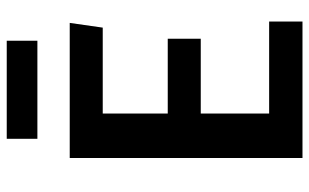

<svg xmlns="http://www.w3.org/2000/svg" viewBox="-194 -724 918 570"><g transform="rotate(-90 265.0 -439.0)"><path d="M429 -878H138V-787H429ZM81 -691V0H486V-99H213V-302H435V-400H213V-593H468L482 -691Z"/></g></svg>

Font: Fira Sans Medium
Style: Regular
Weight: 500
Designer: Carrois Corporate & Edenspiekermann AG
Foundry: Carrois Corporate GbR & Edenspiekermann AG
Version: Version 4.203